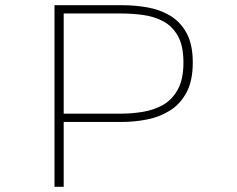

<svg xmlns="http://www.w3.org/2000/svg" viewBox="-20 -720 915 740"><path d="M190 0V-700H450.5Q498.5 -700 546.8 -691.8Q595 -683.5 634.8 -660.2Q674.5 -637 698.8 -593.2Q723 -549.5 723 -479Q723 -408.5 698.8 -363.5Q674.5 -318.5 634.8 -293.8Q595 -269 546.8 -259.5Q498.5 -250 450.5 -250H225.5V0ZM225.5 -282H448Q488 -282 530 -288.8Q572 -295.5 607.5 -315.2Q643 -335 665 -374.5Q687 -414 687 -479Q687 -544.5 665 -582.5Q643 -620.5 607.5 -638.8Q572 -657 530 -662.5Q488 -668 448 -668H225.5Z"/></svg>

Font: Trispace SemiExpanded Thin
Style: Regular
Weight: 100
Width: 6
Designer: Tyler Finck
Foundry: Etcetera Type Company
Version: Version 1.210; ttfautohint (v1.8.3)